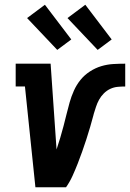

<svg xmlns="http://www.w3.org/2000/svg" viewBox="-20 -788 547 808"><path d="M129 0 85 -424H46V-520H193L217 -173Q217 -170 217.5 -166Q218 -162 218 -159Q226 -183 233.5 -208Q241 -233 247.5 -258Q254 -283 260 -307.5Q266 -332 273 -357Q280 -382 291 -406.5Q302 -431 318.5 -451.5Q335 -472 358 -487Q381 -502 406 -509.5Q431 -517 456.5 -518.5Q482 -520 507 -520V-424Q491 -424 475 -422.5Q459 -421 444 -414Q429 -407 417 -395Q405 -383 397 -368.5Q389 -354 384 -338.5Q379 -323 374 -307V-306Q367 -280 359.5 -254Q352 -228 343.5 -202Q335 -176 326 -150.5Q317 -125 307 -99.5Q297 -74 285.5 -48.5Q274 -23 258 0ZM391 -578 264 -712 339 -768 450 -622ZM221 -578 94 -712 169 -768 280 -622Z"/></svg>

Font: Iosevka Gothic
Style: Bold Italic
Weight: 700
Italic angle: -9°
Monospace: yes
Designer: Belleve Invis
Foundry: Belleve Invis
Version: Version 15.5.1; ttfautohint (v1.8.4)